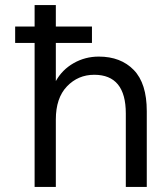

<svg xmlns="http://www.w3.org/2000/svg" viewBox="-20 -740 662 760"><path d="M117 0V-570H40V-635H117V-720H201V-635H344V-570H201V-419Q226 -464 271.5 -490Q317 -516 371 -516Q458 -516 509.5 -463Q561 -410 561 -300V0H478V-291Q478 -444 353 -444Q289 -444 245 -398Q201 -352 201 -267V0Z"/></svg>

Font: DM Sans
Style: Regular
Weight: 400
Designer: Colophon Foundry, Jonny Pinhorn
Foundry: Colophon Foundry
Version: Version 4.004; ttfautohint (v1.8.4.7-5d5b)